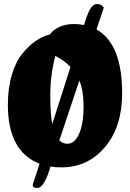

<svg xmlns="http://www.w3.org/2000/svg" viewBox="-20 -828 643 951"><path d="M19 -308Q19 -392 39 -458.5Q59 -525 92 -564Q155 -640 226 -657Q267 -709 348 -709Q371 -709 396 -704L401 -720Q418 -773 431.5 -790.5Q445 -808 459 -808Q482 -808 491 -794L494 -790L458 -682Q585 -611 585 -366Q585 -200 500 -99.5Q415 1 284 1Q253 1 230 -3L225 14Q196 103 165 103Q153 103 147.5 99Q142 95 142 91V87Q156 44 176 -17Q19 -78 19 -308ZM373 -429 274 -133Q291 -116 313 -116Q351 -116 372.5 -167Q394 -218 394 -298.5Q394 -379 373 -429ZM254 -551Q229 -455 229 -358Q229 -261 239 -214L329 -496Q299 -529 254 -551Z"/></svg>

Font: Chela One
Style: Regular
Weight: 400
Designer: Miguel Hernandez
Foundry: LatinoType
Version: Version 1.001